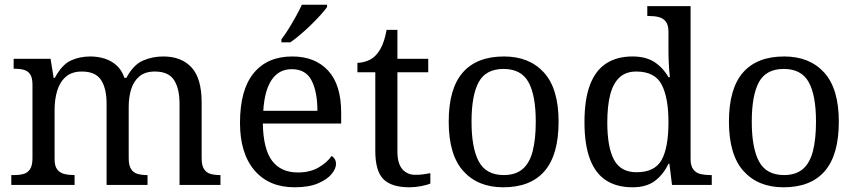

<svg xmlns="http://www.w3.org/2000/svg" viewBox="-20 -786 3640 816"><path d="M28 0V-42H41Q64 -42 81 -47Q98 -52 108 -67.5Q118 -83 118 -114V-426Q118 -456 108 -470.5Q98 -485 80.5 -489.5Q63 -494 41 -494H38V-536H195L208 -455H213Q243 -511 280.5 -528.5Q318 -546 364 -546Q396 -546 424.5 -537Q453 -528 475 -508.5Q497 -489 509 -455H517Q547 -511 587.5 -528.5Q628 -546 674 -546Q751 -546 794 -499.5Q837 -453 837 -350V-114Q837 -83 847 -67.5Q857 -52 874.5 -47Q892 -42 914 -42H917V0H743V-345Q743 -410 719.5 -446Q696 -482 638 -482Q597 -482 572.5 -461.5Q548 -441 537.5 -407Q527 -373 527 -333V-114Q527 -83 537 -67.5Q547 -52 564.5 -47Q582 -42 604 -42H607V0H433V-345Q433 -410 409.5 -446Q386 -482 328 -482Q285 -482 259.5 -459.5Q234 -437 223 -400Q212 -363 212 -320V-109Q212 -80 223.5 -65.5Q235 -51 253.5 -46.5Q272 -42 294 -42H297V0Z M1232 10Q1123 10 1061.5 -62Q1000 -134 1000 -264Q1000 -404 1058 -475Q1116 -546 1222 -546Q1319 -546 1374.5 -486Q1430 -426 1430 -307V-261H1097Q1099 -152 1136.5 -102.5Q1174 -53 1246 -53Q1298 -53 1334.5 -74.5Q1371 -96 1389 -123Q1396 -120 1402 -111Q1408 -102 1408 -89Q1408 -69 1389 -46Q1370 -23 1331 -6.5Q1292 10 1232 10ZM1329 -315Q1329 -395 1304.5 -443.5Q1280 -492 1220 -492Q1165 -492 1134.5 -446.5Q1104 -401 1099 -315ZM1176 -619Q1191 -638 1207 -664Q1223 -690 1238 -717Q1253 -744 1263 -766H1370V-756Q1361 -743 1343 -723Q1325 -703 1302.5 -681Q1280 -659 1257 -639.5Q1234 -620 1214 -606H1176Z M1720 10Q1644 10 1609.5 -24.5Q1575 -59 1575 -145V-479H1499V-519Q1517 -519 1539 -526.5Q1561 -534 1577 -551Q1594 -569 1605 -595Q1616 -621 1623 -659H1669V-536H1800V-479H1669V-142Q1669 -91 1690 -67Q1711 -43 1745 -43Q1763 -43 1778 -45Q1793 -47 1809 -50V-6Q1796 0 1770 5Q1744 10 1720 10Z M2119 10Q2011 10 1949 -59Q1887 -128 1887 -269Q1887 -409 1946.5 -477.5Q2006 -546 2122 -546Q2230 -546 2292 -477.5Q2354 -409 2354 -269Q2354 -128 2294.5 -59Q2235 10 2119 10ZM2121 -42Q2171 -42 2201 -67.5Q2231 -93 2244 -144Q2257 -195 2257 -269Q2257 -381 2226 -437Q2195 -493 2120 -493Q2045 -493 2014.5 -437Q1984 -381 1984 -269Q1984 -157 2015 -99.5Q2046 -42 2121 -42Z M2668 10Q2602 10 2556.5 -19Q2511 -48 2487.5 -109.5Q2464 -171 2464 -267Q2464 -364 2487.5 -425.5Q2511 -487 2556.5 -516.5Q2602 -546 2668 -546Q2726 -546 2762.5 -521.5Q2799 -497 2821 -458H2827Q2824 -483 2822.5 -513.5Q2821 -544 2821 -568V-650Q2821 -680 2809.5 -694.5Q2798 -709 2779.5 -713.5Q2761 -718 2739 -718H2731V-760H2915V-110Q2915 -81 2926.5 -66Q2938 -51 2956.5 -46.5Q2975 -42 2997 -42H3005V0H2836L2825 -90H2821Q2799 -44 2763 -17Q2727 10 2668 10ZM2685 -54Q2763 -54 2792 -106.5Q2821 -159 2821 -267Q2821 -371 2792 -426.5Q2763 -482 2684 -482Q2640 -482 2613 -457Q2586 -432 2573.5 -384Q2561 -336 2561 -266Q2561 -160 2589.5 -107Q2618 -54 2685 -54Z M3310 10Q3202 10 3140 -59Q3078 -128 3078 -269Q3078 -409 3137.5 -477.5Q3197 -546 3313 -546Q3421 -546 3483 -477.5Q3545 -409 3545 -269Q3545 -128 3485.5 -59Q3426 10 3310 10ZM3312 -42Q3362 -42 3392 -67.5Q3422 -93 3435 -144Q3448 -195 3448 -269Q3448 -381 3417 -437Q3386 -493 3311 -493Q3236 -493 3205.5 -437Q3175 -381 3175 -269Q3175 -157 3206 -99.5Q3237 -42 3312 -42Z"/></svg>

Font: Noto Serif Lao
Style: Regular
Weight: 400
Designer: Monotype Design Team
Foundry: Monotype Imaging Inc.
Version: Version 2.003